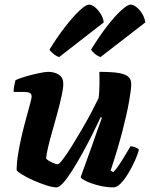

<svg xmlns="http://www.w3.org/2000/svg" viewBox="-20 -811 649 831"><path d="M225 0Q208 0 180 -9Q152 -18 123 -31Q94 -44 74 -56.5Q54 -69 52 -75Q52 -106 58.5 -145.5Q65 -185 74.5 -225.5Q84 -266 94 -302Q104 -338 110.5 -362.5Q117 -387 117 -393Q117 -405 108.5 -409Q100 -413 86 -413H39Q39 -427 42 -441.5Q45 -456 47 -464Q61 -471 89.5 -479.5Q118 -488 146.5 -494Q175 -500 189 -500Q216 -500 235 -487.5Q254 -475 254 -448Q254 -429 246.5 -395Q239 -361 228 -320.5Q217 -280 205.5 -240Q194 -200 187 -169Q180 -138 180 -124Q189 -115 205.5 -107.5Q222 -100 230 -100Q236 -100 253 -122.5Q270 -145 292 -180.5Q314 -216 337 -255.5Q360 -295 378.5 -330.5Q397 -366 407 -387Q410 -412 410.5 -444Q411 -476 410 -500Q467 -500 496.5 -494.5Q526 -489 537 -477.5Q548 -466 548 -448Q548 -425 539 -373.5Q530 -322 510.5 -246Q491 -170 459 -73L470 -66Q481 -76 494.5 -96Q508 -116 521.5 -139Q535 -162 545 -178Q554 -178 566.5 -173Q579 -168 581 -163Q576 -142 563.5 -114.5Q551 -87 535 -60.5Q519 -34 502.5 -17Q486 0 471 0Q440 0 408 -8Q376 -16 354 -26.5Q332 -37 329 -44L377 -177Q390 -215 402 -248.5Q414 -282 421 -301L416 -304Q400 -270 379.5 -229Q359 -188 336.5 -147.5Q314 -107 293 -73.5Q272 -40 254 -20Q236 0 225 0ZM415 -564Q401 -569 389.5 -579Q378 -589 374 -596Q409 -653 443 -697Q477 -741 504.5 -766Q532 -791 545 -791Q557 -791 571 -780Q585 -769 595.5 -751.5Q606 -734 609 -714ZM236 -564Q223 -568 210.5 -578.5Q198 -589 194 -596Q229 -653 263.5 -697Q298 -741 325 -766Q352 -791 365 -791Q378 -791 391.5 -779.5Q405 -768 416 -750.5Q427 -733 429 -714Z"/></svg>

Font: Texturina Medium 12pt Black
Style: Italic
Weight: 900
Italic angle: -11°
Version: Version 1.002